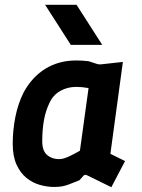

<svg xmlns="http://www.w3.org/2000/svg" viewBox="-20 -770 590 800"><path d="M206 9Q177 9 146.5 0.5Q116 -8 90.5 -28.5Q65 -49 49 -84Q33 -119 33 -171Q33 -227 44 -282.5Q55 -338 78 -384Q113 -449 169 -483.5Q225 -518 297 -518Q309 -518 321 -517.5Q333 -517 349 -515L386 -503Q392 -501 402 -502L492 -512L440 -129L501 -99L444 10L342 -40Q333 -44 328 -38L311 -19Q286 -9 269.5 -2.5Q253 4 238.5 6.5Q224 9 206 9ZM226 -107Q236 -107 246.5 -110Q257 -113 272.5 -120.5Q288 -128 313 -142L349 -403Q321 -408 298 -408Q261 -408 231 -391Q201 -374 186 -341Q170 -308 163 -268.5Q156 -229 156 -181Q156 -142 176 -124.5Q196 -107 226 -107ZM275 -583 168 -750H299L406 -583Z"/></svg>

Font: Finlandica SemiBold
Style: Italic
Weight: 600
Italic angle: -8°
Designer: Niklas Ekholm, Juho Hiilivirta, Jaakko Suomalainen
Foundry: Helsinki Type Studio
Version: Version 1.063